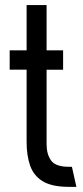

<svg xmlns="http://www.w3.org/2000/svg" viewBox="-20 -726 321 746"><path d="M243.8 0Q180.4 -0.6 145.5 -22.1Q110.6 -43.6 97 -82.7Q83.4 -121.8 83.4 -174.8V-455.4H17.6V-530.4H83.4V-706.4H161V-530.4H225.2V-455H161V-165.4Q161 -126.8 178.5 -102.4Q196 -78 247.2 -78H259.4L276.8 0Z"/></svg>

Font: Stick No Bills ExtraLight
Style: Regular
Weight: 200
Designer: Kosala Senevirathne, Siva Puranthara, Lasantha Premarathna, Tharique Azeez
Foundry: mooniak
Version: Version 2.000